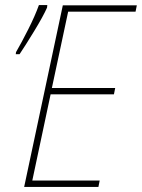

<svg xmlns="http://www.w3.org/2000/svg" viewBox="-20 -735 558 755"><path d="M75 0 227 -714H518L513 -689H248L184 -389H433L428 -364H179L107 -25H372L367 0ZM42 -522H57Q78 -553 114 -612Q150 -671 165 -705L166 -715H133Q118 -673 91 -619.5Q64 -566 43 -530Z"/></svg>

Font: Noto Sans UI SemiCondensed Thin
Style: Italic
Weight: 250
Width: 4
Italic angle: -12°
Designer: Monotype Design Team
Foundry: Monotype Imaging Inc.
Version: Version 1.901